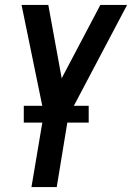

<svg xmlns="http://www.w3.org/2000/svg" viewBox="-20 -540 540 775"><path d="M107 215 157 -82 67 -520H175L229 -224L385 -520H493L256 -71L209 215ZM76 -45V-113H338V-45Z"/></svg>

Font: Iosevka SS04 Semibold Oblique
Style: Regular
Weight: 600
Italic angle: -9°
Monospace: yes
Designer: Belleve Invis
Foundry: Belleve Invis
Version: Version 19.0.0; ttfautohint (v1.8.4)